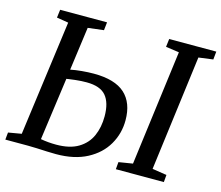

<svg xmlns="http://www.w3.org/2000/svg" viewBox="-105 -880 1176 1022"><g transform="rotate(15 483.0 -369.0)"><path d="M282.5 5Q261 5 232.8 3.8Q204.5 2.5 176.2 1.2Q148 0 127 0H2.5L6.5 -40L79 -52.5L164.5 -688L100 -698.5L105.5 -743H364L359 -698.5L272 -688L239.5 -449Q266 -454.5 301.2 -457.8Q336.5 -461 367.5 -461Q483.5 -461 538.8 -410.8Q594 -360.5 594 -264.5Q594 -191.5 558.2 -130Q522.5 -68.5 453 -31.8Q383.5 5 282.5 5ZM185 -51.5Q226 -44 270.5 -44Q345.5 -44 392 -72Q438.5 -100 459.8 -147.8Q481 -195.5 481 -256Q481 -331 449 -368.8Q417 -406.5 342 -406.5Q312.5 -406.5 283.2 -403.2Q254 -400 232.5 -396.5ZM611.5 0 615 -40 692 -52.5 774.5 -688 701 -698.5 706.5 -743H966L961.5 -698.5L882 -688L800 -52.5L879.5 -40L876 0Z"/></g></svg>

Font: Merriweather
Style: Italic
Weight: 400
Italic angle: -7.8°
Designer: Eben Sorkin
Foundry: Eben Sorkin
Version: Version 2.100